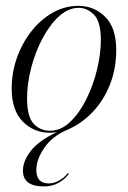

<svg xmlns="http://www.w3.org/2000/svg" viewBox="-20 -458 448 674"><path d="M255 -437.5Q310 -437.5 349 -399.2Q388 -361 388 -282Q388 -217 366 -161.2Q344 -105.5 305 -64.5Q266 -23.5 215.5 -2Q163.5 20 135.5 61Q107.5 102 107.5 138.5Q107.5 186 151.5 186Q169 186 186.8 176.2Q204.5 166.5 215 153Q217.5 149 220.5 150Q222 151.5 219 155.5Q208 171 185.5 183.8Q163 196.5 134 196.5Q60.5 196.5 60.5 141Q60.5 107 88.5 71.2Q116.5 35.5 179.5 6Q171 7.5 165.2 7.8Q159.5 8 155 8Q99 8 60 -31.2Q21 -70.5 21 -147.5Q21 -202.5 39.2 -254.5Q57.5 -306.5 89.8 -347.8Q122 -389 164.5 -413.2Q207 -437.5 255 -437.5ZM155.5 1Q193.5 1 226 -29.8Q258.5 -60.5 282.8 -109.2Q307 -158 320.5 -213.2Q334 -268.5 334 -317.5Q334 -382 310 -406.2Q286 -430.5 256.5 -430.5Q220 -430.5 187.2 -400.8Q154.5 -371 129.2 -323.2Q104 -275.5 89.5 -220Q75 -164.5 75 -112.5Q75 -48.5 98 -23.8Q121 1 155.5 1Z"/></svg>

Font: Fraunces 144pt Light
Style: Italic
Weight: 300
Italic angle: -16°
Version: Version 1.000;[0bf87f6ff]